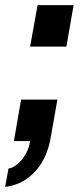

<svg xmlns="http://www.w3.org/2000/svg" viewBox="-40 -548 320 746"><path d="M-20 178 -7 107Q11 104 28.5 89Q46 74 59.5 51Q73 28 77 0H14L42 -161H183L158 -19Q150 31 131.5 67Q113 103 88.5 126.5Q64 150 36.5 162.5Q9 175 -20 178ZM77 -367 106 -528H246L218 -367Z"/></svg>

Font: Archivo Condensed ExtraBold
Style: Italic
Weight: 800
Width: 3
Italic angle: -10°
Designer: Hector Gatti
Foundry: Omnibus-Type
Version: Version 2.001